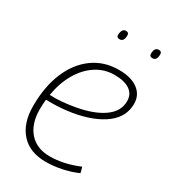

<svg xmlns="http://www.w3.org/2000/svg" viewBox="-179 -810 810 911"><g transform="rotate(30 225.5 -354.5)"><path d="M389 -26Q351 -9 306 0.5Q261 10 218 10Q131 10 83 -43Q35 -96 35 -190Q35 -296 68 -375Q101 -454 161.5 -498Q222 -542 303 -542Q370 -542 407.5 -514Q445 -486 445 -438Q445 -367 384 -320.5Q323 -274 214 -255Q178 -249 141.5 -247Q105 -245 73 -246Q70 -220 70 -193Q70 -113 110.5 -67.5Q151 -22 222 -22Q299 -22 381 -57ZM297 -511Q242 -511 196.5 -481.5Q151 -452 120 -399Q89 -346 77 -275Q108 -273 142 -276Q176 -279 210 -285Q303 -301 356.5 -338.5Q410 -376 410 -432Q410 -471 380 -491Q350 -511 297 -511ZM412 -669Q394 -669 395 -686Q396 -719 419 -719Q436 -719 435 -701Q434 -669 412 -669ZM232 -669Q214 -669 215 -686Q216 -700 221.5 -709.5Q227 -719 239 -719Q256 -719 255 -701Q254 -669 232 -669Z"/></g></svg>

Font: Georama ExtraLight
Style: Italic
Weight: 200
Italic angle: -9°
Designer: Jean-Baptiste Levee
Foundry: Production Type
Version: Version 1.000